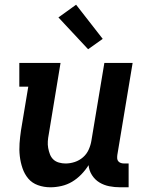

<svg xmlns="http://www.w3.org/2000/svg" viewBox="-20 -787 640 815"><path d="M194 8Q166 8 141 -1Q116 -10 100 -29Q84 -48 75.5 -73Q67 -98 64 -124.5Q61 -151 63 -178.5Q65 -206 69 -233L100 -419H62V-520H237L187 -217Q184 -202 183 -187.5Q182 -173 184.5 -159Q187 -145 192 -132Q197 -119 206.5 -110Q216 -101 230 -97Q244 -93 258 -93Q278 -93 297.5 -99.5Q317 -106 332.5 -119.5Q348 -133 356.5 -152Q365 -171 368 -190L423 -520H543L478 -129Q477 -121 477.5 -114Q478 -107 482.5 -102Q487 -97 493.5 -95Q500 -93 508 -93H526V8H491Q466 8 443.5 3.5Q421 -1 402 -12.5Q383 -24 370.5 -43.5Q358 -63 356 -86Q343 -65 325 -46.5Q307 -28 286 -15.5Q265 -3 241 2.5Q217 8 194 8ZM354 -578 228 -713 303 -767 416 -622Z"/></svg>

Font: Iosevka Etoile
Style: Bold Italic
Weight: 700
Italic angle: -9°
Designer: Belleve Invis
Foundry: Belleve Invis
Version: Version 28.1.0; ttfautohint (v1.8.4)